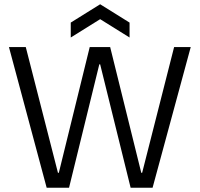

<svg xmlns="http://www.w3.org/2000/svg" viewBox="-20 -881 937 901"><path d="M199 0 22 -660H101L252 -70H256L401 -660H497L643 -70H647L797 -660H875L696 0H593L450 -579H446L304 0ZM312 -705V-775L450 -861L588 -775V-705L450 -791Z"/></svg>

Font: Bricolage Grotesque 72pt Light
Style: Regular
Weight: 300
Designer: Mathieu Triay
Foundry: Atelier Triay
Version: Version 1.001;gftools[0.9.33.dev8+g029e19f]